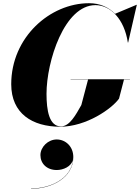

<svg xmlns="http://www.w3.org/2000/svg" viewBox="-20 -780 873 1197"><path d="M420 -286V-284H529L487 -125C452 -63 414 8 360 8C286 8 270 -93 270 -195C270 -397 381 -748 575 -748C669 -748 755 -661 777 -515H779L833 -750H831L697.5 -694C657 -735.5 602.5 -760 535 -760C292 -760 50 -548 50 -255C50 -72 182 10 355 10C518 10 677 -102 722 -165L753 -284H790V-286ZM232 187C232 239.5 271.5 280 334 280C373 280 426 259.5 435 213.5C425.5 334.5 293.5 395 174 395V397C298 397 437 331 437 199C437 133 388.5 89.5 333.5 89.5C279 89.5 232 137 232 187Z"/></svg>

Font: Bodoni* 96pt Fatface
Style: Italic
Weight: 900
Italic angle: -13°
Version: Version 2.3